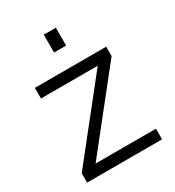

<svg xmlns="http://www.w3.org/2000/svg" viewBox="-174 -822 839 923"><g transform="rotate(-30 245.0 -360.0)"><path d="M37 -52 362 -461H47V-520H443V-468L118 -59H453V0H37ZM212 -720H279V-621H212Z"/></g></svg>

Font: Aspekta 300
Style: Regular
Weight: 300
Designer: Ivo Dolenc
Version: Version 2.000